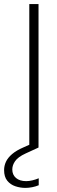

<svg xmlns="http://www.w3.org/2000/svg" viewBox="-75 -720 277 937"><path d="M68 0V-700H113V0ZM49 197Q24 197 0 189Q-24 181 -39.5 162Q-55 143 -55 110Q-55 89 -46 69.5Q-37 50 -16 32Q5 14 40 -1L98 -27L113 0L50 29Q13 46 -1 66Q-15 86 -15 107Q-15 133 3 148.5Q21 164 53 164Q67 164 83.5 160Q100 156 114 150V184Q100 190 82.5 193.5Q65 197 49 197Z"/></svg>

Font: DM Sans 28pt ExtraLight
Style: Regular
Weight: 250
Version: Version 4.004;gftools[0.9.30]